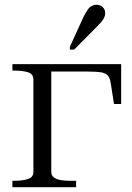

<svg xmlns="http://www.w3.org/2000/svg" viewBox="-20 -785 555 805"><path d="M120 -64V-452Q120 -475 97.5 -482Q75 -489 40 -489H32V-516H195V-64Q195 -49 206 -41Q217 -33 234.5 -30Q252 -27 271 -27H299V0H32V-27H40Q75 -27 97.5 -34.5Q120 -42 120 -64ZM173 -485V-516H488V-349H458L444 -438Q441 -458 431.5 -468.5Q422 -479 402.5 -482Q383 -485 348 -485ZM331 -716Q340 -733 347.5 -744Q355 -755 364.5 -760Q374 -765 384 -765Q401 -765 411 -755Q421 -745 421 -730Q421 -722 417.5 -713Q414 -704 406.5 -695Q399 -686 389 -676L291 -577H273V-589Z"/></svg>

Font: Roboto Serif 120pt Expanded Light
Style: Regular
Weight: 300
Width: 7
Designer: Greg Gazdowicz
Foundry: Commercial Type
Version: Version 1.008